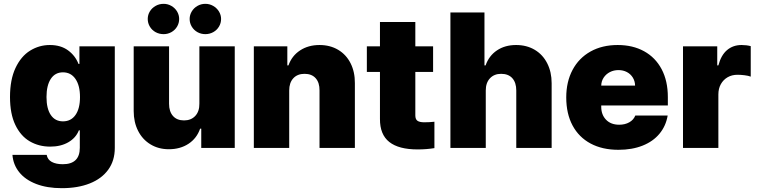

<svg xmlns="http://www.w3.org/2000/svg" viewBox="-20 -772 3952 1002"><path d="M44.9 36.1H223.6Q228 61 250.2 73Q272.5 85 307.6 85Q396.5 85 396.5 -1V-91.8H391.6Q376 -52.2 336.4 -29.5Q296.9 -6.8 242.2 -6.8Q182.6 -6.8 135.3 -34.4Q87.9 -62 60.1 -119.9Q32.2 -177.7 32.2 -265.6Q32.2 -356.4 61 -417.5Q89.8 -478.5 137.2 -507.8Q184.6 -537.1 240.2 -537.1Q296.9 -537.1 335 -509.3Q373 -481.4 389.6 -438.5H394.5V-530.3H579.1V0Q579.1 66.4 544.9 113.5Q510.7 160.6 448.5 185.3Q386.2 210 302.7 210Q225.6 210 168.7 188Q111.8 166 80.3 126.7Q48.8 87.4 44.9 36.1ZM397.5 -265.6Q397.5 -325.7 373.8 -360.1Q350.1 -394.5 308.6 -394.5Q267.6 -394.5 245.1 -360.4Q222.7 -326.2 222.7 -265.6Q222.7 -205.1 245.1 -171.9Q267.6 -138.7 308.6 -138.7Q350.6 -138.7 374 -172.1Q397.5 -205.6 397.5 -265.6Z M1020.5 -530.3H1205.1V0H1030.3V-100.6H1024.4Q1006.8 -49.8 963.6 -21.5Q920.4 6.8 861.3 6.8Q807.1 6.8 765.4 -18.6Q723.6 -43.9 700.7 -89.1Q677.7 -134.3 677.7 -192.4V-530.3H862.3V-230.5Q862.3 -189.9 882.8 -166.7Q903.3 -143.6 940.4 -143.6Q977.1 -143.6 999 -167Q1021 -190.4 1020.5 -231.4ZM751 -672.9Q751 -694.3 762 -712.4Q772.9 -730.5 792 -741.2Q811 -752 834 -752Q855.5 -752 874.3 -741.2Q893.1 -730.5 904.1 -712.2Q915 -693.8 915 -672.9Q915 -651.4 904.1 -633.1Q893.1 -614.7 874.3 -604.2Q855.5 -593.8 834 -593.8Q811 -593.8 792 -604.2Q772.9 -614.7 762 -633.1Q751 -651.4 751 -672.9ZM969.7 -672.9Q969.7 -693.8 980.7 -712.2Q991.7 -730.5 1010.5 -741.2Q1029.3 -752 1051.8 -752Q1073.7 -752 1092.5 -741.2Q1111.3 -730.5 1122.6 -712.2Q1133.8 -693.8 1133.8 -672.9Q1133.8 -651.4 1122.8 -633.1Q1111.8 -614.7 1092.8 -604.2Q1073.7 -593.8 1051.8 -593.8Q1029.3 -593.8 1010.5 -604.2Q991.7 -614.7 980.7 -633.1Q969.7 -651.4 969.7 -672.9Z M1489.3 0H1304.7V-530.3H1479.5V-430.7H1485.4Q1502.9 -480.5 1545.9 -508.8Q1588.9 -537.1 1647.5 -537.1Q1702.6 -537.1 1744.9 -512Q1787.1 -486.8 1809.8 -441.4Q1832.5 -396 1832 -337.9V0H1647.5V-299.8Q1647.9 -340.8 1627.4 -363.8Q1606.9 -386.7 1569.3 -386.7Q1532.2 -386.7 1510.7 -363.5Q1489.3 -340.3 1489.3 -299.8Z M2240.2 -396.5H2147.5V-169.9Q2147.5 -149.4 2158.7 -141.6Q2169.9 -133.8 2194.3 -133.8Q2222.2 -133.8 2247.1 -136.7V1Q2206.1 7.8 2159.2 7.8Q2061 7.8 2011.7 -31Q1962.4 -69.8 1962.9 -151.4V-396.5H1894.5V-530.3H1962.9V-657.2H2147.5V-530.3H2240.2Z M2515.1 0H2330.6V-707H2508.3V-430.7H2514.2Q2531.7 -481 2573.5 -509Q2615.2 -537.1 2673.3 -537.1Q2728.5 -537.1 2770.8 -512Q2813 -486.8 2835.9 -441.4Q2858.9 -396 2858.9 -337.9V0H2674.3V-299.8Q2674.3 -340.8 2653.8 -363.8Q2633.3 -386.7 2595.2 -386.7Q2559.1 -386.7 2537.1 -363.5Q2515.1 -340.3 2515.1 -299.8Z M2935.1 -263.7Q2935.1 -345.2 2968 -407.2Q3001 -469.2 3061.8 -503.2Q3122.6 -537.1 3203.6 -537.1Q3282.2 -537.1 3341.3 -504.6Q3400.4 -472.2 3432.9 -410.9Q3465.3 -349.6 3465.3 -265.6V-221.7H3117.7V-214.8Q3117.7 -173.3 3142.8 -147.2Q3168 -121.1 3211.4 -121.1Q3241.7 -121.1 3264.2 -133.8Q3286.6 -146.5 3295.4 -168.9H3464.4Q3455.1 -114.3 3421.6 -74Q3388.2 -33.7 3333.5 -12Q3278.8 9.8 3207.5 9.8Q3123.5 9.8 3062.3 -22.9Q3001 -55.7 2968 -117.2Q2935.1 -178.7 2935.1 -263.7ZM3294.4 -325.2Q3293.9 -348.6 3282.5 -367.2Q3271 -385.7 3251.5 -396Q3231.9 -406.2 3207.5 -406.2Q3183.1 -406.2 3162.8 -395.8Q3142.6 -385.3 3130.4 -366.9Q3118.2 -348.6 3117.7 -325.2Z M3544.4 -530.3H3723.1V-430.7H3729Q3743.2 -484.4 3774.4 -510.7Q3805.7 -537.1 3850.1 -537.1Q3876 -537.1 3897.9 -531.2V-372.1Q3885.3 -377 3865.2 -379.4Q3845.2 -381.8 3828.6 -381.8Q3799.8 -381.8 3777.3 -368.9Q3754.9 -356 3741.9 -332.8Q3729 -309.6 3729 -279.3V0H3544.4Z"/></svg>

Font: Pretendard GOV Black
Style: Regular
Weight: 900
Designer: Base glyphs from Inter by Rasmus Andersson; Hangeul glyphs from Noto Sans CJK(Source Han Sans) by Jang Soo-young and Kan
Foundry: Kil Hyung-jin
Version: Version 1.309